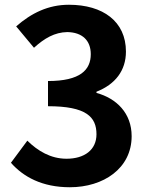

<svg xmlns="http://www.w3.org/2000/svg" viewBox="-20 -774 629 808"><path d="M274 14C415 14 534 -65 534 -201C534 -298 470 -360 386 -383V-388C465 -419 510 -477 510 -557C510 -684 413 -754 270 -754C183 -754 112 -719 48 -663L123 -573C167 -613 210 -638 263 -639C326 -638 362 -604 362 -546C362 -480 318 -433 182 -433V-327C343 -327 386 -282 386 -209C386 -143 335 -106 260 -106C193 -106 139 -139 95 -182L26 -89C78 -30 157 14 274 14Z"/></svg>

Font: Genne Gothic Bold
Style: Regular
Weight: 700
Designer: Ryoko NISHIZUKA (kana & ideographs); Paul D. Hunt (Latin, Greek & Cyrillic); Wenlong ZHANG (bopomofo); Sandoll Communica
Foundry: Adobe Systems Incorporated
Version: Version 1.004;PS 1.004;hotconv 16.6.51;makeotf.lib2.5.65220